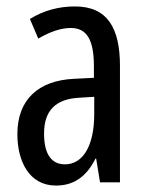

<svg xmlns="http://www.w3.org/2000/svg" viewBox="-20 -633 456 597"><path d="M213 -613C162 -613 115 -600 73 -574L99 -513C137 -535 170 -546 200 -546C251 -546 272 -508 272 -426V-391L211 -388C98 -383 34 -322 34 -216C34 -131 71 -56 154 -56C210 -56 249 -84 277 -140H279L291 -66H353V-428C353 -546 314 -613 213 -613ZM225 -329 273 -332V-278C273 -180 238 -122 182 -122C141 -122 117 -152 117 -218C117 -288 152 -325 225 -329Z"/></svg>

Font: Noto Sans Malayalam UI ExtraCondensed
Style: Regular
Weight: 400
Width: 2
Designer: Jelle Bosma - Monotype Design Team
Foundry: Monotype Imaging Inc.
Version: Version 2.104